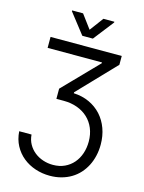

<svg xmlns="http://www.w3.org/2000/svg" viewBox="-163 -1039 1008 1347"><g transform="rotate(15 341.0 -365.5)"><path d="M48.3 -31.2H137.8Q140.6 7.5 158 38.4Q175.4 69.2 202.6 90.9Q229.8 112.6 264.4 124.1Q299 135.7 336.6 135.7Q384.2 135.7 421.5 118.3Q458.8 100.9 484.9 70.7Q511 40.5 524.7 0Q538.4 -40.5 538.4 -86.6Q538.4 -139.9 520.4 -182.7Q502.5 -225.5 470.3 -255.5Q438.2 -285.5 393.5 -301.8Q348.7 -318.2 295.5 -318.2H241.5V-392L484.4 -642V-647.7H89.5V-727.3H606.5V-663.4L349.4 -394.9V-387.8Q411.9 -384.9 462.9 -361.3Q513.8 -337.7 549.9 -297.9Q585.9 -258.2 605.5 -204.5Q625 -150.9 625 -88.1Q625 -45.5 615.9 -6.4Q606.9 32.7 589.7 66.4Q572.4 100.1 547.4 127.7Q522.4 155.2 490.2 174.5Q458.1 193.9 419 204.5Q380 215.2 335.2 215.2Q280.2 215.2 229.9 198.5Q179.7 181.8 140.4 150Q101.2 118.3 76.7 72.6Q52.2 27 48.3 -31.2ZM187.5 -946H267L340.9 -846.6L414.8 -946H494.3V-940.3L379.3 -792.6H302.6L187.5 -940.3Z"/></g></svg>

Font: Inter P
Style: Regular
Weight: 400
Designer: Rasmus Andersson
Foundry: rsms
Version: Version 3.018;git-588b23468